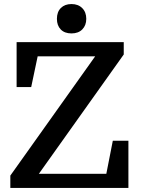

<svg xmlns="http://www.w3.org/2000/svg" viewBox="-20 -928 695 948"><path d="M505 -70 537 -233H614V0H31V-61L450 -650H166L134 -498H62V-720H591V-659L172 -70ZM261 -835Q261 -869 280.5 -888.5Q300 -908 333 -908Q366 -908 386 -888Q406 -868 406 -835Q406 -803 386.5 -783Q367 -763 333 -763Q299 -763 280 -782.5Q261 -802 261 -835Z"/></svg>

Font: Domine SemiBold
Style: Regular
Weight: 600
Designer: Pablo Impallari, Rodrigo Fuenzalida, Brenda Gallo
Foundry: Pablo Impallari, Rodrigo Fuenzalida, Brenda Gallo
Version: Version 2.000